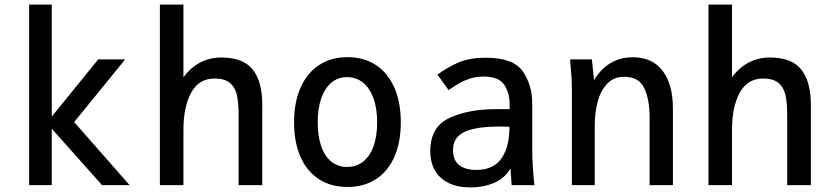

<svg xmlns="http://www.w3.org/2000/svg" viewBox="-20 -810 3640 840"><path d="M206.5 -247V0H107.5V-790H206.5V-300L409.5 -550H527.5L304.5 -276L547 0H426.5Z M679.5 -790H782.5V-472Q814 -515 856.5 -536.8Q899 -558.5 948.5 -558.5Q1044 -558.5 1085.8 -505.5Q1127.5 -452.5 1127.5 -351.5V0H1024V-306Q1024 -359.5 1016.5 -393.5Q1009 -427.5 986 -447Q963 -466.5 918.5 -466.5Q850.5 -466.5 816.5 -404.8Q782.5 -343 782.5 -241.5V0H679.5Z M1266.5 -274.5Q1266.5 -362.5 1295 -426.8Q1323.5 -491 1376.2 -525.5Q1429 -560 1500.5 -560Q1572 -560 1624.5 -525.5Q1677 -491 1705.2 -426.8Q1733.5 -362.5 1733.5 -274.5Q1733.5 -188.5 1705.8 -124.8Q1678 -61 1625.5 -26.5Q1573 8 1500 8Q1427.5 8 1374.8 -26.5Q1322 -61 1294.2 -124.8Q1266.5 -188.5 1266.5 -274.5ZM1630 -274.5Q1630 -335 1614 -379.8Q1598 -424.5 1568.2 -448.5Q1538.5 -472.5 1498 -472.5Q1458.5 -472.5 1429.8 -448.5Q1401 -424.5 1385.5 -379.8Q1370 -335 1370 -274.5Q1370 -214 1385.2 -170.2Q1400.5 -126.5 1429.5 -103Q1458.5 -79.5 1498 -79.5Q1539 -79.5 1568.8 -103Q1598.5 -126.5 1614.2 -170.5Q1630 -214.5 1630 -274.5Z M1862.5 -149Q1862.5 -254.5 1945.5 -293.5Q2028.5 -332.5 2150 -332.5H2209.5V-357.5Q2209.5 -402 2186.5 -438.5Q2163.5 -475 2095 -475Q2064.5 -475 2038 -466.8Q2011.5 -458.5 1992 -447.2Q1972.5 -436 1942.5 -416L1894 -483.5Q1940 -517.5 1988.2 -537.5Q2036.5 -557.5 2105.5 -557.5Q2225.5 -557.5 2267 -498Q2308.5 -438.5 2308.5 -358V-156.5Q2308.5 -89.5 2318 0H2218.5Q2216.5 -21.5 2214.5 -56.5L2213.5 -73Q2188 -29.5 2141.2 -9.8Q2094.5 10 2038 10Q1983 10 1943.5 -9Q1904 -28 1883.2 -63.8Q1862.5 -99.5 1862.5 -149ZM2209 -255.5 2171 -256.5Q2097 -256.5 2051.2 -246Q2005.5 -235.5 1983.8 -213Q1962 -190.5 1962 -153.5Q1962 -108.5 1989.2 -87.5Q2016.5 -66.5 2063.5 -66.5Q2139 -66.5 2174 -117Q2209 -167.5 2209 -255.5Z M2474 -550H2569.5L2579 -459Q2607.5 -508 2650.8 -533.8Q2694 -559.5 2748.5 -559.5Q2834 -559.5 2879 -500.2Q2924 -441 2924 -334.5V0H2822V-294.5Q2822 -374.5 2798.8 -424.2Q2775.5 -474 2711 -474Q2664.5 -474 2635.8 -443Q2607 -412 2594.5 -363.8Q2582 -315.5 2582 -260.5V0H2482V-413.5Q2482 -447 2480.2 -473.5Q2478.5 -500 2474 -550Z M3079.5 -790H3182.5V-472Q3214 -515 3256.5 -536.8Q3299 -558.5 3348.5 -558.5Q3444 -558.5 3485.8 -505.5Q3527.5 -452.5 3527.5 -351.5V0H3424V-306Q3424 -359.5 3416.5 -393.5Q3409 -427.5 3386 -447Q3363 -466.5 3318.5 -466.5Q3250.5 -466.5 3216.5 -404.8Q3182.5 -343 3182.5 -241.5V0H3079.5Z"/></svg>

Font: JuliaMono Medium
Style: Regular
Weight: 500
Monospace: yes
Designer: cormullion
Foundry: corm
Version: Version 0.054; ttfautohint (v1.8.4)